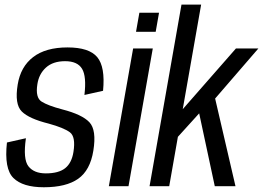

<svg xmlns="http://www.w3.org/2000/svg" viewBox="-20 -805 1137 830"><path d="M169.5 4.5Q78.5 4.5 38 -35.5Q-2.5 -75.5 10 -189L92 -207.5Q79 -116.5 103 -86Q127 -55.5 178 -55.5Q233.5 -55.5 261.8 -78Q290 -100.5 297.5 -148Q308 -214 282 -233.2Q256 -252.5 191 -270.5Q106 -291.5 74.2 -323Q42.5 -354.5 56.5 -439.5Q69 -516.5 123.2 -558.2Q177.5 -600 272 -600Q365.5 -600 400.5 -557.8Q435.5 -515.5 425.5 -412.5L345 -394.5Q354.5 -474.5 334.8 -507.5Q315 -540.5 261.5 -540.5Q209 -540.5 178.5 -512.8Q148 -485 141.5 -440.5Q132.5 -383 159.8 -365.8Q187 -348.5 249.5 -332Q335 -310 366.5 -276.5Q398 -243 383.5 -153.5Q370 -69 318 -32.2Q266 4.5 169.5 4.5Z M450.5 0 555.5 -595.5H640.5L535.5 0ZM582.5 -750H667.5L653 -667.5H568Z M626.5 0 764.5 -785H849.5L770 -333L1000 -595.5H1097L910 -379L998 0H908.5L841 -315L749 -213.5L711.5 0Z"/></svg>

Font: Anybody
Style: Italic
Weight: 400
Italic angle: -10°
Designer: Tyler Finck
Foundry: Etcetera Type Company
Version: Version 1.010; ttfautohint (v1.8.3) -l 8 -r 50 -G 200 -x 14 